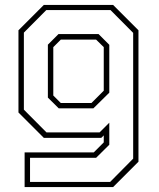

<svg xmlns="http://www.w3.org/2000/svg" viewBox="-20 -560 645 780"><path d="M80 200V59H361L401.5 18.5V-10L391.5 0H158L55 -103V-437L158 -540H439.5L542.5 -437V97L439.5 200ZM102 179H427.5L521 84.5V-426.5L429 -519H168L77 -427.5V-114.5L169 -22H384.5L424 -61.5V28L370.5 81H102ZM218.5 -120 174.5 -163.5V-378.5L217.5 -421.5H380.5L424 -378V-183.5L359.5 -120ZM227 -141.5H351.5L401.5 -191.5V-368.5L370.5 -399H227L196.5 -368.5V-172Z"/></svg>

Font: Tourney ExtraLight
Style: Regular
Weight: 250
Designer: Tyler Finck
Foundry: Etcetera Type Co
Version: Version 1.015